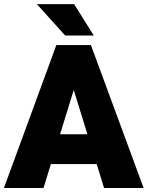

<svg xmlns="http://www.w3.org/2000/svg" viewBox="-23 -935 735 955"><path d="M193.4 0H-3.4L257.3 -710.9H381.3L359.9 -539.6ZM327.6 -539.6 303.7 -710.9H429.2L691.4 0H494.6ZM492.7 -119.1H127.9V-267.1H492.7ZM443.4 -758.3H301.3L160.2 -914.6H345.7Z"/></svg>

Font: Heebo Black
Style: Regular
Weight: 900
Designer: Oded Ezer
Foundry: Ezer Type House
Version: Version 3.100